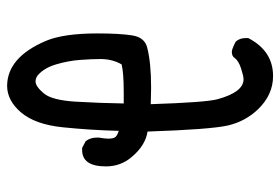

<svg xmlns="http://www.w3.org/2000/svg" viewBox="-144 -647 788 540"><g transform="rotate(-90 250.0 -377.0)"><path d="M306 -3Q253 -3 212 -46Q178 -82 167 -130.5Q156 -179 150 -356Q111 -362 79 -400Q52 -431 52 -473Q52 -540 98 -540H104L123 -530Q133 -517 133 -499V-493Q130 -476 130 -465Q130 -456 133 -449Q136 -442 152 -437Q154 -517 162 -594.5Q170 -672 203.5 -711.5Q237 -751 279 -751Q359 -750 405 -642Q426 -592 426 -497Q426 -435 420.5 -399.5Q415 -364 386 -357Q344 -346 273 -346L227 -347Q232 -192 241 -159Q261 -86 297 -86Q306 -86 327.5 -93Q349 -100 357 -111Q362 -119 374 -119Q382 -119 403 -108Q413 -97 413 -79V-73Q377 -3 306 -3ZM259 -423Q316 -423 339 -429Q353 -454 354 -484Q354 -513 351.5 -546Q349 -579 339 -613Q329 -647 308 -665Q300 -671 291 -671Q277 -671 257.5 -648Q238 -625 234 -557Q230 -489 229 -423Z"/></g></svg>

Font: Xiaolai SC
Style: Regular
Weight: 400
Designer: Nozomi Seto 瀬戸のぞみ
Version: Version 3.11;December 4, 2020;FontCreator 13.0.0.2613 64-bit